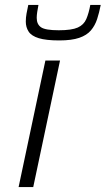

<svg xmlns="http://www.w3.org/2000/svg" viewBox="-20 -754 426 774"><path d="M55 0 163 -510H222L114 0ZM219 -591Q166 -591 136.5 -600Q107 -609 95.5 -626.5Q84 -644 84 -667Q84 -683 87 -699.5Q90 -716 94 -734H135Q132 -719 130 -705.5Q128 -692 128 -682Q128 -656 145.5 -644Q163 -632 217 -632Q269 -632 293.5 -643Q318 -654 328 -677.5Q338 -701 344 -734H386Q380 -703 371.5 -677Q363 -651 346.5 -631.5Q330 -612 299.5 -601.5Q269 -591 219 -591Z"/></svg>

Font: Saira Expanded Light
Style: Italic
Weight: 300
Width: 7
Italic angle: -12°
Designer: Hector Gatti with collaboration of the Omnibus-Type team
Foundry: Omnibus-Type
Version: Version 1.101